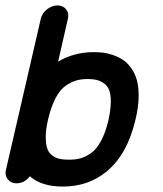

<svg xmlns="http://www.w3.org/2000/svg" viewBox="-21 -669 601 707"><path d="M379 -229Q387 -267 387 -295Q387 -323 380.5 -338.5Q374 -354 360.5 -363Q347 -372 333.5 -375Q320 -378 302 -378Q278 -378 259.5 -372.5Q241 -367 220.5 -353Q200 -339 183.5 -307.5Q167 -276 156 -229Q147 -191 147.5 -163Q148 -135 154 -119.5Q160 -104 173.5 -95Q187 -86 200.5 -83.5Q214 -81 233 -81Q257 -81 275.5 -86Q294 -91 314.5 -105.5Q335 -120 351.5 -151Q368 -182 379 -229ZM129 -599Q134 -621 152.5 -635Q171 -649 191 -649Q211 -649 222.5 -634.5Q234 -620 229 -600L193 -442Q251 -477 325 -477Q343 -477 359.5 -475Q376 -473 396 -466Q416 -459 432 -448.5Q448 -438 462 -418.5Q476 -399 483 -374Q490 -349 489.5 -312Q489 -275 478 -229Q448 -100 371 -37Q304 18 210 18Q132 18 89 -20Q69 6 39 6Q19 6 7.5 -9Q-4 -24 1 -44Z"/></svg>

Font: Brass Mono
Style: Bold Italic
Weight: 700
Italic angle: -13°
Monospace: yes
Version: Version 1.000; ttfautohint (v1.8.3) -l 8 -r 50 -G 200 -x 14 